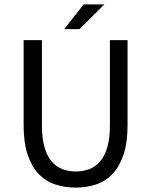

<svg xmlns="http://www.w3.org/2000/svg" viewBox="-20 -838 685 870"><path d="M87 -656H170V-269Q170 -210 182 -170Q194 -130 214.5 -106Q235 -82 263 -71.5Q291 -61 323 -61Q356 -61 384 -71.5Q412 -82 433 -106Q454 -130 466 -170Q478 -210 478 -269V-656H558V-271Q558 -192 540 -138Q522 -84 490.5 -50.5Q459 -17 416 -2.5Q373 12 323 12Q273 12 229.5 -2.5Q186 -17 154.5 -50.5Q123 -84 105 -138Q87 -192 87 -271ZM340 -706H271L359 -818H453Z"/></svg>

Font: Myanmar Sanpya
Style: Regular
Weight: 400
Designer: Danh Hong
Foundry: Google Inc.
Version: Version 2.00 November 22, 2015